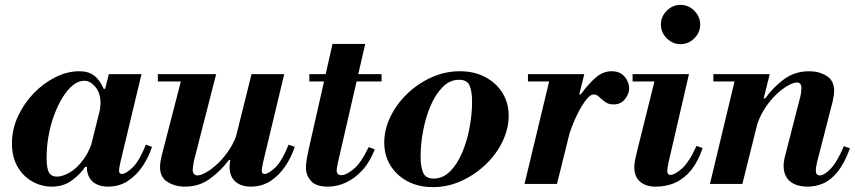

<svg xmlns="http://www.w3.org/2000/svg" viewBox="-20 -754 3504 787"><path d="M192 11Q150 11 112.5 -10Q75 -31 52 -70.5Q29 -110 29 -166Q29 -224 53.5 -277Q78 -330 118 -371.5Q158 -413 207 -437.5Q256 -462 305 -462Q342 -462 365.5 -444.5Q389 -427 405 -390H412L389 -299Q390 -309 391 -317.5Q392 -326 392 -333Q392 -372 371 -397.5Q350 -423 326 -423Q301 -423 278.5 -404.5Q256 -386 236.5 -354.5Q217 -323 202 -282.5Q187 -242 179 -197Q171 -152 171 -107Q171 -63 181 -46.5Q191 -30 213 -30Q236 -30 266 -47Q296 -64 324 -103Q352 -142 368 -208L336 -70H329Q311 -42 276 -15.5Q241 11 192 11ZM423 11Q397 11 377.5 2Q358 -7 347 -25Q336 -43 336 -70Q336 -82 339 -97.5Q342 -113 352 -153L426 -450H560L473 -87Q470 -74 469 -65.5Q468 -57 468 -54Q468 -41 480 -41Q495 -41 522.5 -66.5Q550 -92 578 -161L603 -152Q590 -111 565 -73.5Q540 -36 504.5 -12.5Q469 11 423 11Z M738 11Q698 11 667 -8Q636 -27 636 -69Q636 -88 642 -113L729 -450H866L775 -95Q774 -88 772 -76.5Q770 -65 770 -57Q770 -47 775 -41Q780 -35 789 -35Q803 -35 826 -48Q849 -61 874.5 -85.5Q900 -110 922 -144Q944 -178 956 -220L925 -98H918Q888 -57 843 -23Q798 11 738 11ZM627 -420V-450H801V-420ZM1008 11Q982 11 962.5 2Q943 -7 932 -25Q921 -43 921 -70Q921 -82 924 -97.5Q927 -113 937 -153L1011 -450H1145L1058 -87Q1055 -74 1054 -65.5Q1053 -57 1053 -54Q1053 -41 1065 -41Q1080 -41 1107.5 -66.5Q1135 -92 1163 -161L1188 -152Q1175 -111 1150 -73.5Q1125 -36 1089.5 -12.5Q1054 11 1008 11Z M1324 11Q1275 11 1254.5 -12.5Q1234 -36 1234 -66Q1234 -80 1237 -99.5Q1240 -119 1243 -132L1343 -574H1477L1365 -87Q1362 -74 1361 -66Q1360 -58 1360 -55Q1360 -36 1380 -36Q1399 -36 1429.5 -61Q1460 -86 1491 -151L1516 -142Q1497 -91 1466 -57Q1435 -23 1398.5 -6Q1362 11 1324 11ZM1248 -420V-450H1544V-420Z M1754 13Q1695 13 1650.2 -11.1Q1605.3 -35.1 1580.2 -76.1Q1555 -117 1555 -169.5Q1555 -223 1580 -275Q1605 -327 1648.5 -369Q1692 -411 1747.8 -436.5Q1803.7 -462 1865 -462Q1924 -462 1969.2 -438Q2014.3 -414 2039.7 -373Q2065 -332 2065 -279.8Q2065 -226.5 2040 -174.2Q2015 -122 1971 -80Q1927 -38 1871.5 -12.5Q1816 13 1754 13ZM1757 -22Q1795.3 -22 1824.8 -51.5Q1854.2 -81 1874.3 -128.1Q1894.4 -175.2 1904.7 -230.6Q1915 -286 1915 -337Q1915 -381 1904.5 -404Q1894 -427 1862 -427Q1824 -427 1794.7 -397.5Q1765.4 -368.1 1745.1 -320.8Q1724.8 -273.6 1714.4 -218.2Q1704 -162.8 1704 -112Q1704 -68.2 1715 -45.1Q1726 -22 1757 -22Z M2130 0 2238 -450H2375L2263 0ZM2144 -420V-450H2363V-420ZM2305 -174 2352 -367H2360Q2397 -416 2425.5 -439Q2454 -462 2487 -462Q2513 -462 2528.5 -450.5Q2544 -439 2551.5 -422.5Q2559 -406 2559 -392Q2559 -370 2542 -348Q2525 -326 2495 -326Q2474 -326 2460 -336.5Q2446 -347 2435.5 -357Q2425 -367 2414 -367Q2400 -367 2384 -347Q2368 -327 2352 -296.5Q2336 -266 2323.5 -233Q2311 -200 2305 -174Z M2769 -573Q2737 -573 2713 -597Q2689 -621 2689 -653Q2689 -686 2713 -710Q2737 -734 2769 -734Q2802 -734 2826 -710Q2850 -686 2850 -653Q2850 -621 2826 -597Q2802 -573 2769 -573ZM2667 11Q2628 11 2604 -9Q2580 -29 2580 -70Q2580 -82 2583 -97.5Q2586 -113 2596 -153L2670 -450H2804L2720 -87Q2717 -73 2716 -65Q2715 -57 2715 -54Q2715 -37 2728 -37Q2745 -37 2774.5 -62.5Q2804 -88 2835 -156L2860 -147Q2842 -93 2814 -58Q2786 -23 2749.5 -6Q2713 11 2667 11ZM2573 -420V-450H2747V-420Z M3290 11Q3244 11 3218 -11Q3192 -33 3192 -75Q3192 -85 3193.5 -92.5Q3195 -100 3196 -107L3260 -356Q3262 -363 3263.5 -375Q3265 -387 3265 -394Q3265 -405 3260 -410.5Q3255 -416 3246 -416Q3233 -416 3209.5 -403Q3186 -390 3160.5 -365.5Q3135 -341 3113 -306.5Q3091 -272 3079 -229L3110 -351H3117Q3147 -394 3192 -428Q3237 -462 3297 -462Q3337 -462 3368 -443Q3399 -424 3399 -382Q3399 -364 3393 -338L3329 -89Q3326 -76 3325 -68Q3324 -60 3324 -55Q3324 -35 3340 -35Q3359 -35 3385.5 -63Q3412 -91 3439 -155L3464 -146Q3441 -84 3413 -49.5Q3385 -15 3354 -2Q3323 11 3290 11ZM2890 0 2998 -450H3135L3023 0ZM2904 -420V-450H3123V-420Z"/></svg>

Font: Libre Bodoni
Style: Italic
Weight: 400
Italic angle: -13°
Designer: Pablo Impallari, Rodrigo Fuenzalida
Foundry: Impallari Type
Version: Version 2.005;gftools[0.9.23]